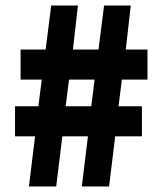

<svg xmlns="http://www.w3.org/2000/svg" viewBox="-20 -670 580 690"><path d="M84 0 106 -180H34V-288H118L130 -384H54V-492H144L164 -650H260L242 -492H334L354 -650H450L432 -492H510V-384H418L406 -288H490V-180H394L372 0H274L296 -180H204L182 0ZM216 -288H308L320 -384H228Z"/></svg>

Font: Assistant ExtraBold
Style: Regular
Weight: 800
Designer: Hebrew By Ben Nathan, Latin by Paul Hunt
Version: Version 3.000